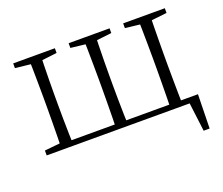

<svg xmlns="http://www.w3.org/2000/svg" viewBox="-111 -673 1156 996"><g transform="rotate(-20 466.5 -175.0)"><path d="M130 0Q131 -24 131.5 -64.5Q132 -105 132.5 -148.5Q133 -192 133 -226V-283Q133 -316 132.5 -359.5Q132 -403 131.5 -443.5Q131 -484 130 -508H195Q194 -484 193 -443.5Q192 -403 191.5 -359.5Q191 -316 191 -283V-226Q191 -192 191.5 -148.5Q192 -105 193 -64.5Q194 -24 195 0ZM432 0Q433 -24 433.5 -64.5Q434 -105 434.5 -148.5Q435 -192 435 -226V-283Q435 -316 434.5 -359.5Q434 -403 433.5 -443.5Q433 -484 432 -508H497Q496 -484 495 -443.5Q494 -403 493.5 -359.5Q493 -316 493 -283V-226Q493 -192 493.5 -148.5Q494 -105 495 -64.5Q496 -24 497 0ZM733 0Q734 -24 734.5 -64.5Q735 -105 735.5 -148.5Q736 -192 736 -226V-283Q736 -316 735.5 -359.5Q735 -403 734.5 -443.5Q734 -484 733 -508H799Q798 -484 797.5 -443.5Q797 -403 796.5 -359.5Q796 -316 796 -283V-226Q796 -192 796.5 -148.5Q797 -105 797.5 -64.5Q798 -24 799 0ZM855 158 832 -26 863 0H163V-30H892L888 158ZM46 -482V-508H276V-482L175 -470H155ZM352 -482V-508H578V-482L475 -470H456ZM653 -482V-508H883V-482L776 -470H756ZM46 0V-27L155 -38H163V0Z"/></g></svg>

Font: Source Han Serif JP VF
Style: Regular
Weight: 250
Designer: Ryoko NISHIZUKA 西塚涼子 (kana & ideographs); Frank Grießhammer (Latin, Greek & Cyrillic); Wenlong ZHANG 张文龙 (bopomofo); San
Foundry: Adobe
Version: Version 2.001;hotconv 1.1.0;makeotfexe 2.6.0